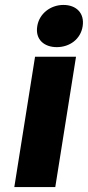

<svg xmlns="http://www.w3.org/2000/svg" viewBox="-20 -758 356 778"><path d="M131 -652C122 -598 159 -567 210 -567C262 -567 307 -599 315 -652C323 -705 289 -738 237 -738C185 -738 139 -703 131 -652ZM38 0H204L288 -528H122Z"/></svg>

Font: Asimov Pro
Style: UltObl
Weight: 900
Designer: Google
Version: Version 2.000980; 2014